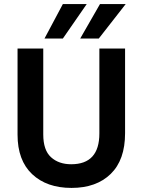

<svg xmlns="http://www.w3.org/2000/svg" viewBox="-20 -912 699 941"><path d="M288 -723H198L288 -892H405ZM464 -723H373L470 -892H596ZM593 -259Q593 -128 522.5 -59.5Q452 9 330.5 9Q209 9 137.5 -58.5Q66 -126 66 -252V-674H192V-253Q192 -176 230 -141.5Q268 -107 329 -107Q467 -107 467 -258V-674H593Z"/></svg>

Font: Hind Guntur SemiBold
Style: Regular
Weight: 600
Designer: Manushi Parikh, Hitesh Malaviya
Foundry: Indian Type Foundry
Version: Version 1.000;PS 1.0;hotconv 1.0.86;makeotf.lib2.5.63406; tt